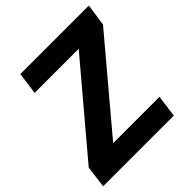

<svg xmlns="http://www.w3.org/2000/svg" viewBox="-187 -825 961 961"><g transform="rotate(-45 293.5 -345.0)"><path d="M187 -117H515L499 0H-1L14 -117L399 -573H87L103 -690H588L571 -573Z"/></g></svg>

Font: Exo 2.0
Style: Bold Italic
Weight: 700
Italic angle: -8°
Designer: Natanael Gama
Version: Version 1.001;PS 001.001;hotconv 1.0.70;makeotf.lib2.5.58329